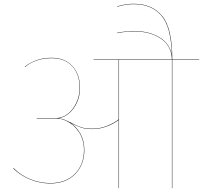

<svg xmlns="http://www.w3.org/2000/svg" viewBox="-20 -993 1071 1013"><path d="M1031 -680V-678H889V0H887V-678H608V0H606V-360Q579 -339 542 -325.5Q505 -312 469 -312Q432 -312 409.5 -319.5Q387 -327 353 -344Q385 -322 405 -286Q425 -250 425 -201Q425 -124 376.5 -74.5Q328 -25 245 -25Q192 -25 140.5 -45.5Q89 -66 50 -104L52 -106Q89 -68 140.5 -47.5Q192 -27 245 -27Q327 -27 375 -75.5Q423 -124 423 -201Q423 -256 396.5 -296Q370 -336 330 -355L328 -356Q303 -368 276 -368H174V-370H276Q308 -370 336.5 -391.5Q365 -413 382.5 -450Q400 -487 400 -529Q400 -601 361 -643.5Q322 -686 252 -686Q206 -686 170 -672.5Q134 -659 112 -639L111 -641Q135 -661 170.5 -674.5Q206 -688 252 -688Q322 -688 362 -644.5Q402 -601 402 -529Q402 -487 386 -452Q370 -417 344.5 -395.5Q319 -374 291 -369Q312 -366 328 -358L358 -344Q388 -328 410.5 -321Q433 -314 469 -314Q506 -314 542.5 -328Q579 -342 606 -363V-678H474V-680H887Q884 -753 827.5 -790Q771 -827 691 -827Q651 -827 626.5 -823Q602 -819 598 -818V-820Q641 -829 691 -829Q765 -829 820.5 -796.5Q876 -764 887 -701Q883 -853 830.5 -912Q778 -971 686 -971Q640 -971 598 -957V-959Q640 -973 686 -973Q782 -973 835.5 -909Q889 -845 889 -680Z"/></svg>

Font: FiraGO Two
Style: Regular
Weight: 100
Designer: bBox Type
Foundry: bBox Type GmbH
Version: Version 1.001